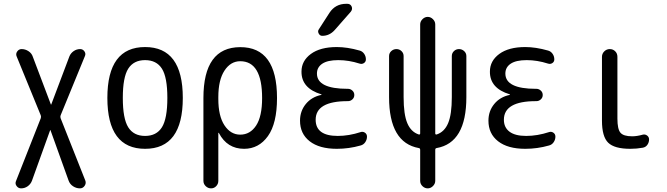

<svg xmlns="http://www.w3.org/2000/svg" viewBox="-20 -780 3540 1019"><path d="M91.8 219.7Q77.1 219.7 67.9 207Q58.6 194.3 65.4 179.7L196.3 -152.3Q199.2 -160.2 196.3 -168L68.4 -480.5Q62.5 -494.1 71.3 -506.8Q80.1 -519.5 94.7 -519.5Q114.3 -519.5 131.3 -508.3Q148.4 -497.1 154.3 -478.5L250 -225.6Q250 -224.6 251 -224.6Q252 -224.6 252 -225.6L348.6 -481.4Q355.5 -498 371.1 -508.8Q386.7 -519.5 405.3 -519.5Q419.9 -519.5 428.2 -507.3Q436.5 -495.1 430.7 -482.4L301.8 -168Q298.8 -160.2 301.8 -152.3L432.6 177.7Q438.5 192.4 429.2 206.1Q419.9 219.7 404.3 219.7Q384.8 219.7 367.7 208.5Q350.6 197.3 343.8 177.7L248 -88.9Q248 -89.8 247.1 -89.8Q246.1 -89.8 246.1 -88.9L149.4 179.7Q142.6 197.3 127 208.5Q111.3 219.7 91.8 219.7Z M839.4 -415.5Q810.5 -460.9 750 -460.9Q689.5 -460.9 660.6 -415.5Q631.8 -370.1 631.8 -260.3Q631.8 -150.4 660.6 -104.5Q689.5 -58.6 750 -58.6Q810.5 -58.6 839.4 -104.5Q868.2 -150.4 868.2 -260.3Q868.2 -370.1 839.4 -415.5ZM950.2 -260.3Q950.2 9.8 750 9.8Q549.8 9.8 549.8 -260.3Q549.8 -530.3 750 -530.3Q950.2 -530.3 950.2 -260.3Z M1138.7 -264.6V-254.9Q1138.7 -164.1 1171.4 -114.7Q1204.1 -65.4 1254.9 -65.4Q1307.6 -65.4 1339.4 -113.8Q1371.1 -162.1 1371.1 -259.8Q1371.1 -455.1 1254.9 -455.1Q1204.1 -455.1 1171.4 -405.3Q1138.7 -355.5 1138.7 -264.6ZM1059.6 179.7V-259.8Q1059.6 -529.3 1254.9 -529.8Q1450.2 -530.3 1450.2 -259.8Q1450.2 -125 1401.9 -57.6Q1353.5 9.8 1275.4 9.8Q1185.5 9.8 1141.6 -74.2Q1141.6 -75.2 1139.6 -75.2Q1138.7 -75.2 1138.7 -74.2V179.7Q1138.7 196.3 1127.4 208Q1116.2 219.7 1100.1 219.7Q1084 219.7 1071.8 208Q1059.6 196.3 1059.6 179.7Z M1685.5 -276.4Q1686.5 -276.4 1686.5 -278.3Q1686.5 -279.3 1685.5 -279.3Q1579.1 -311.5 1580.1 -400.4Q1580.1 -457 1629.9 -493.7Q1679.7 -530.3 1767.6 -530.3Q1823.2 -530.3 1888.7 -511.7Q1903.3 -507.8 1912.6 -494.6Q1921.9 -481.4 1921.9 -464.8Q1921.9 -452.1 1911.6 -445.3Q1901.4 -438.5 1888.7 -442.4Q1831.1 -460.9 1775.4 -460.9Q1718.8 -460.9 1690.4 -441.9Q1662.1 -422.9 1662.1 -389.6Q1662.1 -308.6 1825.2 -308.6H1827.1Q1839.8 -308.6 1850.1 -299.3Q1860.4 -290 1860.4 -275.9Q1860.4 -261.7 1850.1 -252.4Q1839.8 -243.2 1827.1 -243.2H1825.2Q1655.3 -243.2 1655.3 -144.5Q1655.3 -58.6 1772.5 -58.6Q1832 -58.6 1894.5 -79.1Q1906.2 -83 1917 -75.7Q1927.7 -68.4 1927.7 -54.7Q1927.7 -39.1 1918.5 -25.4Q1909.2 -11.7 1893.6 -7.8Q1832 9.8 1767.6 9.8Q1674.8 9.8 1623.5 -30.3Q1572.3 -70.3 1572.3 -139.6Q1572.3 -190.4 1603 -228Q1633.8 -265.6 1685.5 -276.4ZM1817.4 -759.8H1823.2Q1839.8 -759.8 1846.2 -745.6Q1852.5 -731.4 1841.8 -717.8L1755.9 -620.1Q1728.5 -589.8 1690.4 -589.8Q1677.7 -589.8 1671.4 -602.1Q1665 -614.3 1671.9 -624L1728.5 -711.9Q1759.8 -759.8 1817.4 -759.8Z M2203.1 5.9Q2044.9 -22.5 2044.9 -264.6V-482.4Q2044.9 -498 2056.6 -508.8Q2068.4 -519.5 2084 -519.5Q2099.6 -519.5 2110.8 -508.8Q2122.1 -498 2122.1 -482.4V-264.6Q2122.1 -172.9 2141.6 -126.5Q2161.1 -80.1 2202.1 -66.4Q2210 -64.5 2210 -72.3V-650.4Q2210 -666 2222.2 -678.2Q2234.4 -690.4 2250 -690.4Q2265.6 -690.4 2277.8 -678.2Q2290 -666 2290 -650.4V-72.3Q2290 -64.5 2297.9 -66.4Q2338.9 -80.1 2358.4 -126.5Q2377.9 -172.9 2377.9 -264.6V-482.4Q2377.9 -498 2389.2 -508.8Q2400.4 -519.5 2416 -519.5Q2431.6 -519.5 2443.4 -508.8Q2455.1 -498 2455.1 -482.4V-264.6Q2455.1 -21.5 2296.9 5.9Q2290 6.8 2290 15.6V179.7Q2290 195.3 2277.8 207.5Q2265.6 219.7 2250 219.7Q2234.4 219.7 2222.2 208Q2210 196.3 2210 179.7V15.6Q2210 6.8 2203.1 5.9Z M2685.5 -276.4Q2686.5 -276.4 2686.5 -278.3Q2686.5 -279.3 2685.5 -279.3Q2579.1 -311.5 2580.1 -400.4Q2580.1 -457 2629.9 -493.7Q2679.7 -530.3 2767.6 -530.3Q2823.2 -530.3 2888.7 -511.7Q2903.3 -507.8 2912.6 -494.6Q2921.9 -481.4 2921.9 -464.8Q2921.9 -452.1 2911.6 -445.3Q2901.4 -438.5 2888.7 -442.4Q2831.1 -460.9 2775.4 -460.9Q2718.8 -460.9 2690.4 -441.9Q2662.1 -422.9 2662.1 -389.6Q2662.1 -308.6 2824.2 -308.6H2827.1Q2839.8 -308.6 2850.1 -299.3Q2860.4 -290 2860.4 -275.9Q2860.4 -261.7 2850.1 -252.4Q2839.8 -243.2 2827.1 -243.2H2824.2Q2654.3 -243.2 2654.3 -144.5Q2654.3 -103.5 2684.1 -81.1Q2713.9 -58.6 2772.5 -58.6Q2832 -58.6 2894.5 -79.1Q2906.2 -83 2917 -75.7Q2927.7 -68.4 2927.7 -54.7Q2927.7 -39.1 2918.5 -25.4Q2909.2 -11.7 2893.6 -7.8Q2832 9.8 2767.6 9.8Q2674.8 9.8 2623.5 -30.3Q2572.3 -70.3 2572.3 -139.6Q2572.3 -190.4 2603 -228Q2633.8 -265.6 2685.5 -276.4Z M3325.2 9.8Q3241.2 9.8 3208 -22.5Q3174.8 -54.7 3174.8 -139.6V-478.5Q3174.8 -495.1 3187 -507.3Q3199.2 -519.5 3216.3 -519.5Q3233.4 -519.5 3245.1 -507.8Q3256.8 -496.1 3256.8 -478.5V-150.4Q3256.8 -94.7 3272.9 -75.7Q3289.1 -56.6 3335 -56.6Q3360.4 -56.6 3391.6 -65.4Q3404.3 -68.4 3414.6 -60.5Q3424.8 -52.7 3424.8 -40Q3424.8 -24.4 3416 -11.7Q3407.2 1 3391.6 3.9Q3359.4 9.8 3325.2 9.8Z"/></svg>

Font: Rounded Mgen+ 2m regular
Style: Regular
Weight: 400
Designer: [Source Han Sans]
Ryoko NISHIZUKA  (kana & ideographs); Paul D. Hunt (Latin, Greek & Cyrillic); Wenlong ZHANG  (bopomofo
Version: Version 1.059.20150602